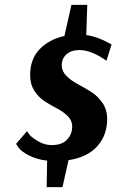

<svg xmlns="http://www.w3.org/2000/svg" viewBox="-20 -720 479 790"><path d="M91 -180Q95 -174 102.5 -164.5Q110 -155 136.5 -139Q163 -123 193 -123Q234 -123 255.5 -145Q277 -167 277 -200Q277 -224 259 -242Q241 -260 216 -273Q191 -286 165.5 -302Q140 -318 122 -345.5Q104 -373 104 -411Q104 -477 143 -517.5Q182 -558 245 -572L274 -700H339L335 -576Q361 -572 387 -562Q413 -552 426 -544L439 -537L418 -470Q356 -514 307 -514Q273 -514 253.5 -496.5Q234 -479 234 -451Q234 -427 253.5 -407.5Q273 -388 300.5 -373.5Q328 -359 355 -342Q382 -325 401.5 -297Q421 -269 421 -231Q421 -164 380.5 -118.5Q340 -73 262 -61L237 50H172L174 -59Q130 -64 98 -81Q66 -98 56 -113L46 -128Z"/></svg>

Font: Arsenal
Style: Bold Italic
Weight: 700
Italic angle: -9.10001°
Designer: Andrij Shevchenko
Foundry: Stairsfor
Version: Version 2.001;PS 002.001;hotconv 1.0.88;makeotf.lib2.5.64775